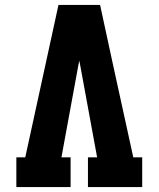

<svg xmlns="http://www.w3.org/2000/svg" viewBox="-20 -755 640 775"><path d="M46 0V-120H82L216 -735H384L437 -490L518 -120H554V0H335V-120H372L304 -490Q303 -495 302 -500Q301 -505 300 -510Q299 -505 298 -500Q297 -495 296 -490L228 -120H265V0Z"/></svg>

Font: Iosevka Slab Heavy Extended
Style: Regular
Weight: 900
Width: 7
Monospace: yes
Designer: Belleve Invis
Foundry: Belleve Invis
Version: Version 11.1.0; ttfautohint (v1.8.3)